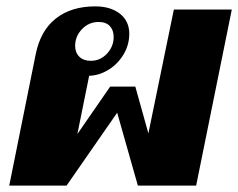

<svg xmlns="http://www.w3.org/2000/svg" viewBox="-20 -583 748 603"><path d="M92 -412Q107 -487 155.5 -525Q204 -563 279 -563Q327 -563 356.5 -540Q386 -517 386 -477Q386 -442 368 -412Q350 -382 321 -364Q292 -346 260 -345L223 -162L326 -311H405L446 -164L526 -553H708L596 0H413L348 -229L189 0H9ZM337 -467Q337 -488 325 -501Q313 -514 290 -514Q259 -514 237.5 -491.5Q216 -469 216 -439Q216 -418 229 -405Q242 -392 265 -392Q295 -392 316 -414.5Q337 -437 337 -467Z"/></svg>

Font: Taviraj ExtraBold
Style: Italic
Weight: 800
Italic angle: -12°
Designer: Katatrad Team
Foundry: CadsonDemak
Version: Version 1.001